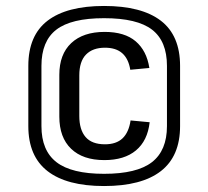

<svg xmlns="http://www.w3.org/2000/svg" viewBox="-20 -852 699 644"><path d="M330 -315Q258 -315 218.5 -353Q179 -391 179 -461V-601Q179 -670 219 -707.5Q259 -745 331 -745Q398 -745 435 -713.5Q472 -682 481 -624L417 -618Q411 -655 390 -673.5Q369 -692 332 -692Q291 -692 268.5 -669Q246 -646 246 -599V-463Q246 -417 267 -392.5Q288 -368 332 -368Q370 -368 391 -388Q412 -408 418 -448L482 -442Q475 -380 436 -347.5Q397 -315 330 -315ZM329 -228Q204 -228 139.5 -278Q75 -328 75 -429V-631Q75 -733 139.5 -782.5Q204 -832 329 -832Q455 -832 519.5 -782.5Q584 -733 584 -631V-429Q584 -328 519.5 -278Q455 -228 329 -228ZM329 -269Q439 -269 489.5 -308Q540 -347 540 -429V-631Q540 -714 490 -752.5Q440 -791 329 -791Q219 -791 169 -752.5Q119 -714 119 -631V-429Q119 -347 169.5 -308Q220 -269 329 -269Z"/></svg>

Font: Pathway Extreme SemiCondensed Medium
Style: Regular
Weight: 500
Width: 4
Version: Version 1.001;gftools[0.9.26]